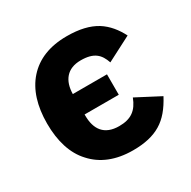

<svg xmlns="http://www.w3.org/2000/svg" viewBox="-129 -661 792 798"><g transform="rotate(-30 267.5 -262.5)"><path d="M291 12C207 12 144 -15 101 -63C57 -110 36 -179 36 -263C36 -347 57 -415 100 -463C143 -511 205 -537 288 -537C348 -537 394 -526 430 -504C465 -482 490 -450 509 -413L391 -352C376 -396 352 -421 288 -421C223 -421 191 -380 190 -316H354V-218H190V-213C190 -146 220 -104 291 -104C348 -104 379 -127 399 -179L512 -120C487 -73 460 -40 425 -19C390 2 347 12 291 12Z"/></g></svg>

Font: Plexus Sans Bold
Style: Regular
Weight: 700
Version: Version 2.001;PS 002.001;hotconv 1.0.70;makeotf.lib2.5.58329